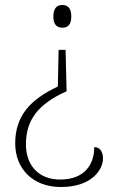

<svg xmlns="http://www.w3.org/2000/svg" viewBox="-20 -561 468 770"><path d="M230 -541C210 -541 194 -530 194 -495C194 -460 210 -450 230 -450C250 -450 266 -460 266 -495C266 -530 250 -541 230 -541ZM247 -195 243 -361H215L212 -214C101 -162 41 -96 41 14C41 116 112 189 224 189C351 189 393 117 393 75C393 45 379 29 358 29C358 91 326 159 221 159C134 159 84 101 84 18C84 -80 133 -144 247 -195Z"/></svg>

Font: Noto Serif Lao ExtraLight
Style: Regular
Weight: 200
Designer: Monotype Design Team
Foundry: Monotype Imaging Inc.
Version: Version 2.003